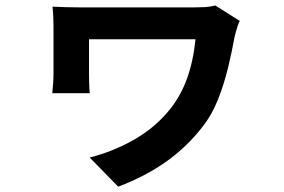

<svg xmlns="http://www.w3.org/2000/svg" viewBox="-20 -580 1040 702"><path d="M856.8 -503.4Q853.5 -498.3 849.4 -486.5Q845.3 -474.7 842.3 -462.9Q839.4 -451.1 837.6 -445Q828.2 -391.7 813.6 -331.6Q799 -271.6 776.7 -215.3Q754.3 -159.1 720.2 -116.1Q663.5 -43.1 588.3 10.6Q513.1 64.2 412.1 102.5L307.9 -4.1Q392.8 -25.5 468.8 -68.6Q544.7 -111.6 597.4 -175.5Q639.5 -226.1 663.2 -291.2Q686.9 -356.4 694.8 -436.5Q682.5 -436.5 653.1 -436.5Q623.6 -436.5 584.5 -436.5Q545.3 -436.5 502.4 -436.5Q459.6 -436.5 420 -436.5Q380.4 -436.5 350 -436.5Q319.6 -436.5 305.4 -436.5Q305.4 -427.5 305.4 -411.5Q305.4 -395.6 305.4 -377.6Q305.4 -359.7 305.4 -342.4Q305.4 -325 305.4 -312.4Q305.4 -303.8 305.9 -281.7Q306.4 -259.6 308 -239.3H171.2Q173.2 -258.8 174.4 -277.5Q175.6 -296.2 175.6 -312.4Q175.6 -325 175.6 -348Q175.6 -371 175.6 -397.6Q175.6 -424.1 175.6 -447.6Q175.6 -471 175.6 -485.1Q175.6 -501 174.7 -520.6Q173.8 -540.2 172 -555.7Q191.5 -554.7 219.2 -553.8Q246.9 -552.9 274.8 -552.9Q282.9 -552.9 312.2 -552.9Q341.5 -552.9 383.3 -552.9Q425.1 -552.9 471.8 -552.9Q518.4 -552.9 562.4 -552.9Q606.4 -552.9 640 -552.9Q673.7 -552.9 687.9 -552.9Q708.5 -552.9 728.2 -553.9Q747.9 -554.9 767 -560Z"/></svg>

Font: Noto Sans TC
Style: Regular
Weight: 100
Designer: Ryoko NISHIZUKA 西塚涼子 (kana, bopomofo & ideographs); Paul D. Hunt (Latin, Greek & Cyrillic); Sandoll Communications 산돌커뮤니
Foundry: Adobe
Version: Version 2.004;hotconv 1.0.118;makeotfexe 2.5.65603